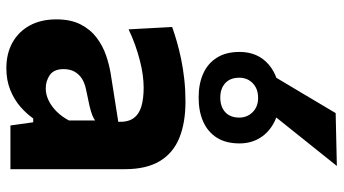

<svg xmlns="http://www.w3.org/2000/svg" viewBox="-242 -754 1007 562"><g transform="rotate(90 261.0 -472.5)"><path d="M179.1 11.9Q136.2 11.9 104 -6Q71.9 -24 54 -56.8Q36.2 -89.7 36.2 -134.4Q36.2 -176.8 51 -205.5Q65.9 -234.3 89.7 -252.3Q113.5 -270.3 141.8 -280Q170 -289.6 196.9 -293.8L336 -315.7Q337.2 -344.5 325.2 -360.7Q313.2 -377 290.3 -383.5Q267.4 -390 236.2 -390Q219.2 -390 199.2 -387.4Q179.2 -384.7 157.3 -379.1Q135.4 -373.5 112.3 -365.4Q89.2 -357.3 65.4 -345.9L58.5 -473.4Q77.1 -480.1 101 -487Q124.8 -494 153 -499.8Q181.1 -505.6 212.3 -509Q243.5 -512.4 276.7 -512.4Q339 -512.4 383.4 -494.3Q427.7 -476.2 451.2 -437Q474.7 -397.8 474.7 -335.1Q474.7 -310.5 474.7 -275Q474.7 -239.5 474.7 -211.3V-164.1Q474.7 -126 474.7 -85.8Q474.7 -45.7 474.7 0H346.8L337.4 -66.7H326.1Q312.6 -47.3 292 -29.2Q271.3 -11.2 243.1 0.3Q214.8 11.9 179.1 11.9ZM238.3 -103.4Q256.2 -103.4 273.5 -111.8Q290.9 -120.2 306 -135.3Q321.1 -150.5 332.1 -171.3V-247.9Q326 -243.4 316.8 -239.7Q307.6 -235.9 289.8 -231.6Q271.9 -227.4 240.3 -221.1Q222.3 -217.4 209.3 -209Q196.3 -200.6 189 -187.2Q181.8 -173.9 181.8 -155.9Q181.8 -127.4 199 -115.4Q216.3 -103.4 238.3 -103.4ZM264.9 -550.9Q224.9 -550.9 195 -564.3Q165 -577.7 148.3 -604.4Q131.5 -631 131.5 -670.6Q131.5 -724.2 168.4 -756Q205.3 -787.8 265.9 -787.8Q305.9 -787.8 335.9 -772.8Q365.9 -757.8 382.6 -731.4Q399.3 -704.9 399.3 -670.6Q399.3 -630.7 382.5 -604.2Q365.7 -577.7 335.5 -564.3Q305.4 -550.9 264.9 -550.9ZM264.9 -614.3Q291.8 -614.3 307.7 -628.7Q323.7 -643.2 323.7 -670Q323.7 -692.9 307.8 -709Q291.9 -725 265.9 -725Q239.3 -725 223.2 -709.4Q207 -693.8 207 -670Q207 -643.2 223 -628.7Q239 -614.3 264.9 -614.3ZM186.6 -743.9Q217.8 -796.2 248.9 -848.3Q280 -900.4 310.5 -952L465.3 -955.5Q436.5 -919.3 408 -883.9Q379.5 -848.5 352 -813.9Q324.5 -779.4 297.2 -745.5Z"/></g></svg>

Font: Commissioner Thin
Style: Regular
Weight: 100
Designer: Kostas Bartsokas
Foundry: Kostas Bartsokas
Version: Version 1.001;gftools[0.9.23]